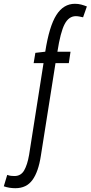

<svg xmlns="http://www.w3.org/2000/svg" viewBox="-145 -770 477 1010"><path d="M-64 220Q-97 220 -125 210L-107 150Q-96 154 -87 155Q-78 156 -69 156Q-35 156 -18 126.5Q-1 97 8 45L84 -438H32L41 -492L93 -498Q114 -632 151.5 -691Q189 -750 249 -750Q267 -750 282 -746Q297 -742 312 -736L292 -679Q283 -681 273 -683Q263 -685 254 -685Q217 -685 195 -643Q173 -601 157 -498H226L217 -438H147L70 49Q57 134 25.5 177Q-6 220 -64 220Z"/></svg>

Font: Georama ExtraCondensed
Style: Italic
Weight: 400
Width: 2
Italic angle: -9°
Designer: Jean-Baptiste Levee
Foundry: Production Type
Version: Version 1.000